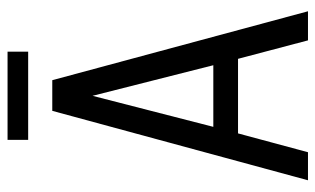

<svg xmlns="http://www.w3.org/2000/svg" viewBox="-186 -662 847 516"><g transform="rotate(-90 238.0 -403.5)"><path d="M12 0.2H87.4L138 -187.8H338.4L388 0.2H466.2L281 -687H198.6ZM155.6 -254.2 239 -578.8 321.2 -254.2ZM120.6 -751.8H357.6V-807.2H120.6Z"/></g></svg>

Font: Secuela Light
Style: Regular
Weight: 300
Designer: Fernando Haro
Foundry: deFharo
Version: Version 1.708